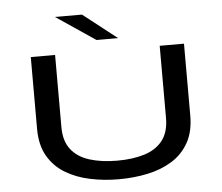

<svg xmlns="http://www.w3.org/2000/svg" viewBox="-60 -976 1219 1055"><g transform="rotate(-5 550.0 -448.5)"><path d="M553.5 11Q471.5 11 395.5 -5Q319.5 -21 259.5 -57.2Q199.5 -93.5 164.5 -154Q129.5 -214.5 129.5 -303.5V-700H263.5V-302Q263.5 -224.5 300 -178.2Q336.5 -132 402 -111.8Q467.5 -91.5 553.5 -91.5Q640 -91.5 704.5 -111.8Q769 -132 804.8 -178.2Q840.5 -224.5 840.5 -302V-700H974.5V-303.5Q974.5 -214.5 940.2 -154Q906 -93.5 847.2 -57.2Q788.5 -21 712.8 -5Q637 11 553.5 11ZM497.5 -762 281 -908H430L616.5 -762Z"/></g></svg>

Font: Trispace Expanded Medium
Style: Regular
Weight: 500
Width: 7
Designer: Tyler Finck
Foundry: Etcetera Type Company
Version: Version 1.210; ttfautohint (v1.8.3)